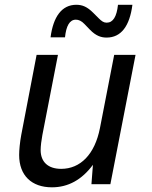

<svg xmlns="http://www.w3.org/2000/svg" viewBox="-20 -779 642 812"><path d="M430.7 -620.1C492.2 -620.1 528.3 -668.5 540 -758.8H479C473.6 -708.5 458 -683.1 431.2 -683.1C418.5 -683.1 410.2 -689 397 -702.1L374 -725.1C349.1 -750 328.6 -758.8 302.7 -758.8C241.2 -758.8 205.1 -708 193.8 -621.1H254.9C259.8 -668.5 273.9 -695.8 300.8 -695.8C313 -695.8 324.7 -690.4 336.9 -677.7L359.9 -653.8C386.2 -626.5 408.7 -620.1 430.7 -620.1ZM199.7 13.2C267.6 13.2 325.7 -18.1 373 -82L366.7 0H446.8L553.2 -546.9H462.9L402.8 -237.8C380.9 -125.5 319.3 -64.9 238.8 -64.9C183.6 -64.9 151.9 -93.8 151.9 -144.5C151.9 -161.1 155.3 -187.5 159.2 -208L225.1 -546.9H134.8L69.8 -208C64 -176.8 61 -144 61 -123.5C61 -36.6 113.8 13.2 199.7 13.2Z"/></svg>

Font: Hack
Style: Oblique
Weight: 400
Italic angle: -12°
Monospace: yes
Designer: Christopher Simpkins
Foundry: Christopher Simpkins
Version: Version 2.010